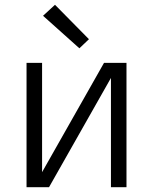

<svg xmlns="http://www.w3.org/2000/svg" viewBox="-20 -783 640 803"><path d="M91 0V-520H156V-63L415 -520H509V0H444V-457L185 0ZM312 -581 160 -717 210 -763 352 -619Z"/></svg>

Font: Iosevka Aile Custom Light
Style: Regular
Weight: 300
Designer: Belleve Invis
Foundry: Belleve Invis
Version: Version 17.0.2; ttfautohint (v1.8.3)